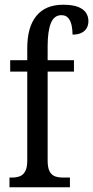

<svg xmlns="http://www.w3.org/2000/svg" viewBox="-20 -790 393 810"><path d="M20 0V-41H32Q48 -41 62.5 -46Q77 -51 86 -66.5Q95 -82 95 -113V-488H23V-536H95V-587Q95 -676 133.5 -723Q172 -770 246 -770Q286 -770 309 -761Q332 -752 342.5 -736.5Q353 -721 353 -701Q353 -685 346 -672Q339 -659 324 -651.5Q309 -644 286 -644Q286 -665 282 -683.5Q278 -702 268 -714Q258 -726 239 -726Q208 -726 194.5 -692Q181 -658 181 -596V-536H292V-488H181V-113Q181 -82 189.5 -66.5Q198 -51 212.5 -46Q227 -41 244 -41H275V0Z"/></svg>

Font: Noto Serif Khmer ExtraCondensed
Style: Regular
Weight: 400
Width: 2
Designer: Danh Hong and the Monotype Design Team
Foundry: Monotype Imaging Inc.
Version: Version 2.004